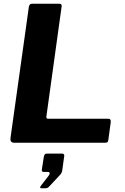

<svg xmlns="http://www.w3.org/2000/svg" viewBox="-20 -762 667 1025"><path d="M134 -725Q137 -742 150 -742H298Q313 -742 308 -720L228 -143Q225 -128 237 -128H558Q574 -128 571 -108L558 -13Q557 -5 553 -2.5Q549 0 540 0H56Q33 0 36 -25L134 -725ZM199 243Q195 243 194.5 239Q194 235 198 230L239 177Q246 168 245 162Q244 156 237 156H214Q207 156 204.5 152.5Q202 149 204 139L214 75Q217 58 229 58H311Q324 58 323 70L312 150Q310 161 303 169L248 228Q243 234 237.5 238.5Q232 243 223 243Z"/></svg>

Font: Libre Franklin
Style: Bold Italic
Weight: 700
Italic angle: -8°
Designer: Pablo Impallari, Rodrigo Fuenzalida, Nhung Nguyen
Foundry: Impallari Type
Version: Version 3.000